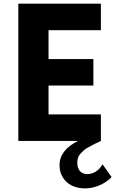

<svg xmlns="http://www.w3.org/2000/svg" viewBox="-20 -770 630 1049"><path d="M540 127.4 589.8 197.3Q559.1 229 516.8 245.4Q474.6 261.7 431.2 258.8Q372.1 254.4 338.6 219Q305.2 183.6 305.2 132.3Q305.2 50.8 406.2 0H80.1V-750H531.2V-605H245.1V-447.3H490.2V-302.7H245.1V-145H531.2V0Q506.3 11.7 494.6 17.6Q482.9 23.4 464.6 33.7Q446.3 43.9 437.7 51.5Q429.2 59.1 419.4 69.8Q409.7 80.6 406 92.5Q402.3 104.5 402.3 118.7Q402.3 148.9 417 165Q431.6 181.2 457.5 181.2Q481.9 181.2 504.2 167Q526.4 152.8 540 127.4Z"/></svg>

Font: Now Alt
Style: Bold
Weight: 700
Designer: Alfredo Marco Pradil
Foundry: Alfredo Marco Pradil
Version: Version 1.002;PS 001.002;hotconv 1.0.88;makeotf.lib2.5.64775